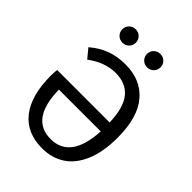

<svg xmlns="http://www.w3.org/2000/svg" viewBox="-254 -1019 1156 1156"><g transform="rotate(45 324.5 -441.0)"><path d="M594 -356Q594 -233 558.5 -150.5Q523 -68 461 -28Q399 12 318 12Q185 12 115 -77.5Q45 -167 45 -335Q45 -359 48 -386H495Q491 -510 444 -566.5Q397 -623 311 -623Q218 -623 132 -558L84 -616Q134 -659 190 -680Q246 -701 315 -701Q447 -701 520.5 -614Q594 -527 594 -356ZM495 -310H139Q143 -64 314 -64Q482 -64 495 -310ZM267 -837Q267 -813 250.5 -796.5Q234 -780 210 -780Q185 -780 168.5 -796.5Q152 -813 152 -837Q152 -861 168.5 -877.5Q185 -894 210 -894Q234 -894 250.5 -877.5Q267 -861 267 -837ZM477 -837Q477 -813 460.5 -796.5Q444 -780 419 -780Q395 -780 378.5 -796.5Q362 -813 362 -837Q362 -861 378.5 -877.5Q395 -894 419 -894Q444 -894 460.5 -877.5Q477 -861 477 -837Z"/></g></svg>

Font: Fira GO
Style: Regular
Weight: 400
Designer: Carrois Corporate
Foundry: Carrois Corporate GbR
Version: Version 0.300